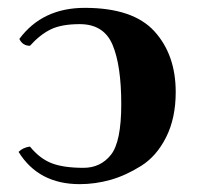

<svg xmlns="http://www.w3.org/2000/svg" viewBox="-20 -464 510 494"><path d="M194.8 -32.2Q238.8 -32.2 265.4 -65.7Q292 -99.1 292 -195.8Q292 -295.9 269.5 -348.9Q247.1 -401.9 185.1 -401.9Q138.2 -401.9 110.6 -388.4Q83 -375 57.1 -346.2Q38.1 -346.2 29.8 -363.8Q88.9 -443.8 198.2 -443.8Q322.3 -443.8 377.2 -383.5Q432.1 -323.2 432.1 -227.1Q432.1 -160.2 407.5 -111.1Q382.8 -62 343 -37.1Q303.2 -12.2 264.2 -1.2Q225.1 9.8 185.1 9.8Q79.1 9.8 27.8 -73.2Q39.1 -84.5 57.1 -86.9Q82 -56.2 112.5 -44.2Q143.1 -32.2 194.8 -32.2Z"/></svg>

Font: Linux Biolinum O
Style: Bold
Weight: 700
Designer: Philipp H. Poll
Foundry: Philipp H. Poll
Version: Version 1.3.2